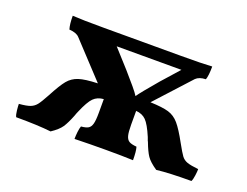

<svg xmlns="http://www.w3.org/2000/svg" viewBox="-85 -669 1082 842"><g transform="rotate(20 455.5 -248.0)"><path d="M874 -59Q874 -48 871.5 -29Q869 -10 864 0Q762 0 702 7Q668 -16 654.5 -36Q641 -56 626 -96Q623 -101 621.5 -106.5Q620 -112 618 -116Q596 -168 578 -186Q560 -204 531 -206V-142Q531 -107 535.5 -90.5Q540 -74 551 -67.5Q562 -61 586 -59Q592 -40 592 2Q542 0 466 0Q391 0 319 2Q319 -13 321 -31Q323 -49 327 -59Q350 -61 360.5 -67.5Q371 -74 375.5 -90.5Q380 -107 380 -142V-206Q351 -204 333 -186Q315 -168 293 -116Q291 -111 288.5 -105.5Q286 -100 284 -93Q269 -55 255.5 -35Q242 -15 209 7Q148 0 46 0Q41 -10 39 -29.5Q37 -49 37 -59Q73 -62 89.5 -68.5Q106 -75 117 -89Q128 -103 148 -140Q177 -195 196 -218Q215 -241 244 -250.5Q273 -260 332 -262L181 -424Q167 -439 134 -441Q127 -463 127 -503Q171 -500 271 -500H634Q734 -500 778 -503Q778 -460 771 -441Q740 -440 725 -425L577 -263Q634 -261 662.5 -252.5Q691 -244 712 -219.5Q733 -195 763 -140Q784 -102 794 -88.5Q804 -75 820.5 -69Q837 -63 874 -59ZM354 -443 429 -360Q458 -327 478.5 -302.5Q499 -278 506 -266Q520 -287 584 -362L656 -443Z"/></g></svg>

Font: Vollkorn SC
Style: Bold
Weight: 700
Designer: Friedrich Althausen
Foundry: Friedrich Althausen
Version: Version 4.015